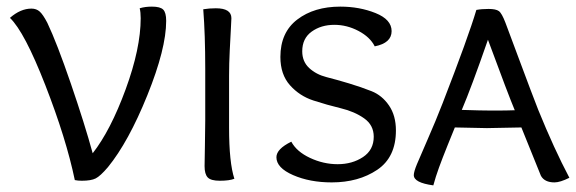

<svg xmlns="http://www.w3.org/2000/svg" viewBox="-20 -544 1740 580"><path d="M402 -519Q418 -524 439 -524Q464 -524 473 -515Q482 -506 482 -481Q482 -397 425 -256Q368 -115 306 -39Q283 -12 269 -5Q255 2 227 2Q215 2 206 0Q180 -125 117 -286.5Q54 -448 10 -490Q42 -518 75 -518Q90 -518 100 -509Q110 -500 123 -475Q152 -414 194 -291.5Q236 -169 260 -81Q314 -150 359.5 -274Q405 -398 405 -489Q405 -507 402 -519Z M600 -180V-336Q600 -440 594 -516Q612 -519 632 -519Q679 -519 679 -489Q679 -485 677.5 -458Q676 -431 674 -391Q672 -351 672 -315V-158Q672 -53 688 -4Q673 2 644 2Q617 2 607.5 -8Q598 -18 598 -42Q598 -54 599 -103Q600 -152 600 -180Z M1112 -404Q1098 -432 1063 -450.5Q1028 -469 990 -469Q950 -469 921.5 -448.5Q893 -428 893 -389Q893 -358 914 -338.5Q935 -319 966.5 -311Q998 -303 1034.5 -292Q1071 -281 1102.5 -268.5Q1134 -256 1155 -225.5Q1176 -195 1176 -150Q1176 -69 1119.5 -31Q1063 7 982 7Q916 7 865.5 -15Q815 -37 815 -69Q815 -94 860 -116Q876 -86 916.5 -67Q957 -48 1000 -48Q1044 -48 1076.5 -69.5Q1109 -91 1109 -131Q1109 -166 1080 -186.5Q1051 -207 1009.5 -217Q968 -227 926.5 -240.5Q885 -254 856 -286.5Q827 -319 827 -372Q827 -446 878 -485Q929 -524 1008 -524Q1066 -524 1114.5 -504.5Q1163 -485 1163 -450Q1163 -414 1112 -404Z M1535 -211Q1516 -256 1454 -424Q1404 -280 1375 -212Q1435 -210 1467 -210Q1514 -210 1535 -211ZM1451 -157Q1430 -157 1354 -159Q1349 -147 1332.5 -106Q1316 -65 1306 -37.5Q1296 -10 1289 16Q1230 8 1230 -15Q1230 -25 1239.5 -48Q1249 -71 1272.5 -124.5Q1296 -178 1317 -232Q1395 -433 1419 -514Q1435 -517 1456 -517Q1478 -517 1487 -510.5Q1496 -504 1507 -475Q1515 -454 1550.5 -358.5Q1586 -263 1606 -212Q1654 -94 1700 -7Q1672 7 1655 7Q1625 7 1614 -13Q1608 -27 1555 -159Q1469 -157 1451 -157Z"/></svg>

Font: Overlock SC
Style: Regular
Weight: 400
Designer: Dario Muhafara
Foundry: Dario Manuel Muhafara
Version: Version 1.001